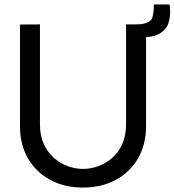

<svg xmlns="http://www.w3.org/2000/svg" viewBox="-20 -830 786 865"><path d="M672.5 -810H744Q746.5 -792 746.5 -775.5Q746.5 -751.5 738.8 -725.5Q731 -699.5 702 -680.5Q676.5 -664.5 644 -663.5Q641 -663.5 638 -663.5V-262.5Q638 -179 601.8 -116.5Q565.5 -54 501.5 -19.5Q437.5 15 354 15Q270.5 15 206.5 -19.5Q142.5 -54 106.2 -116.2Q70 -178.5 70 -262.5V-719.5L160 -720V-270Q160 -219 177.2 -181.2Q194.5 -143.5 223 -118.5Q251.5 -93.5 285.8 -81.2Q320 -69 354 -69Q388.5 -69 423 -81.5Q457.5 -94 485.8 -118.8Q514 -143.5 531 -181.5Q548 -219.5 548 -270V-720H581.5Q592.5 -720.5 603.5 -720.5Q614.5 -720.5 625.5 -723Q661 -730 667 -753.2Q673 -776.5 673 -799.5Q673 -804.5 672.5 -810Z"/></svg>

Font: Cns Manrope Med
Style: Regular
Weight: 500
Designer: Mikhail Sharanda
Foundry: Mikhail Sharanda
Version: Version 4.504